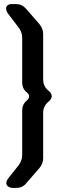

<svg xmlns="http://www.w3.org/2000/svg" viewBox="-20 -827 313 943"><path d="M11 72Q11 83 20.5 89.5Q30 96 46 96H59Q90 96 108 74L174 -2Q192 -24 192 -51V-275Q192 -303 214 -324L220 -329Q234 -341 234 -355Q234 -368 220 -380L213 -386Q192 -406 192 -435V-659Q192 -686 174 -708L108 -784Q88 -807 59 -807H37Q25 -807 17.5 -801Q10 -795 10 -786Q10 -772 21 -758L72 -691Q89 -669 89 -641V-422Q89 -391 112 -373Q123 -364 123 -354Q123 -343 112 -334Q89 -314 89 -285V-66Q89 -39 72 -16L22 47Q11 61 11 72Z"/></svg>

Font: WDXL Lubrifont JP N
Style: Regular
Weight: 400
Designer: [WDXL Lubrifont] Copyright 2020-2022 (c) NightFurySL2001, Skr-ZERO; [ZCOOL QingKe HuangYou] Copyright 2018-2022 (c) The 
Version: Version 2.001;hotconv 1.1.1;makeotfexe 2.6.0